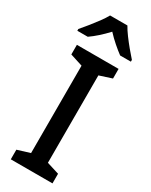

<svg xmlns="http://www.w3.org/2000/svg" viewBox="-241 -1040 814 1037"><g transform="rotate(30 166.0 -521.5)"><path d="M295 -51H35V-111L113 -135V-680L35 -705V-765H295V-705L218 -680V-135L295 -111ZM219 -992Q231 -970 251 -943Q271 -916 292.5 -890Q314 -864 333 -843V-832H266Q243 -849 216.5 -872Q190 -895 165 -922Q113 -866 64 -832H-1V-843Q17 -864 38.5 -890.5Q60 -917 79.5 -943.5Q99 -970 111 -992Z"/></g></svg>

Font: Noto Sans Tamil UI SemiCondensed Medium
Style: Regular
Weight: 500
Width: 4
Designer: Jelle Bosma - Monotype Design Team
Foundry: Monotype Imaging Inc.
Version: Version 2.004; ttfautohint (v1.8.4.7-5d5b)